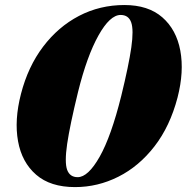

<svg xmlns="http://www.w3.org/2000/svg" viewBox="-20 -733 743 764"><path d="M475 -713Q570 -713 626 -664Q682 -615 697.5 -531.5Q713 -448 686.5 -345Q656.5 -230.5 594.8 -150.8Q533 -71 451 -29.8Q369 11.5 278.5 11.5Q180.5 11.5 123.8 -37.8Q67 -87 51.8 -171Q36.5 -255 63.5 -359.5Q91.5 -468 151.5 -547.2Q211.5 -626.5 294.5 -669.8Q377.5 -713 475 -713ZM462.5 -351.5Q492.5 -474 502.5 -544.2Q512.5 -614.5 502 -644Q491.5 -673.5 460 -673.5Q417.5 -673.5 371.8 -591.8Q326 -510 290.5 -367Q258 -234 247.2 -160.2Q236.5 -86.5 247.2 -57.2Q258 -28 289 -28Q330.5 -28 376.5 -109.2Q422.5 -190.5 462.5 -351.5Z"/></svg>

Font: Fraunces 72pt Black
Style: Italic
Weight: 900
Italic angle: -16°
Version: Version 1.000;[b76b70a41]